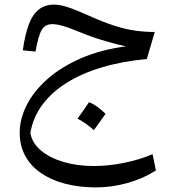

<svg xmlns="http://www.w3.org/2000/svg" viewBox="-20 -454 763 825"><path d="M78 -237.8 132.6 -232.4Q144.4 -299.9 159.1 -325.1Q173.7 -350.3 205.1 -350.3Q222.4 -350.3 249.9 -342.6Q277.4 -335 324.5 -315.3Q377.6 -293.5 432 -277.7Q486.5 -262 520.7 -254.8Q411.9 -240.3 327.1 -203.2Q242.3 -166.1 183.9 -114.4Q125.5 -62.7 95.1 -3.1Q64.7 56.6 64.7 116.8Q64.7 172 88.2 215.4Q111.7 258.9 155.4 289.1Q199 319.3 259.1 335.2Q319.3 351.2 392.4 351.2Q460.1 351.2 527.2 332.5Q594.2 313.9 650 278.3L635.5 208.4Q581.2 232.1 513.3 245.7Q445.5 259.4 382.1 259.4Q312.3 259.4 253.2 242Q194.1 224.6 156.1 192.7Q118.1 160.9 110.5 117.6Q121.3 51.5 161.2 -2.8Q201.1 -57 266.2 -97.9Q331.3 -138.8 418.5 -164.8Q505.7 -190.8 610.8 -200.3L645 -316.6Q603.5 -316.6 562.4 -322.2Q521.3 -327.8 473.1 -343Q425 -358.2 361.2 -387Q304.6 -412.4 271.1 -423.3Q237.5 -434.2 212.6 -434.2Q173.9 -434.2 147.2 -413.5Q120.5 -392.9 104 -349.4Q87.4 -305.9 78 -237.8ZM362.6 -15Q350.2 3.3 338.1 20.6Q326.1 38 313.2 55.8Q332.1 65.9 349.8 78.3Q367.6 90.8 383.2 105.2Q396.4 87.4 408.8 69.9Q421.3 52.4 433.4 35.2Q414.3 16.2 396.8 3.8Q379.2 -8.6 362.6 -15Z"/></svg>

Font: Pinar FD VF
Style: Regular
Weight: 300
Designer: Amin Abedi
Version: Version 2.000